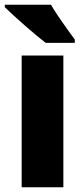

<svg xmlns="http://www.w3.org/2000/svg" viewBox="-33 -786 344 806"><path d="M233 0H58V-553H233ZM181 -766Q193 -745 212 -717Q231 -689 250 -662.5Q269 -636 281 -620V-606H159Q143 -618 119.5 -637.5Q96 -657 70.5 -679.5Q45 -702 22.5 -722.5Q0 -743 -13 -756V-766Z"/></svg>

Font: Noto Sans Oriya Cond Blk
Style: Regular
Weight: 900
Width: 3
Designer: Amélie Bonet and Sol Matas
Foundry: Google LLC
Version: Version 2.006; ttfautohint (v1.8.4.7-5d5b)